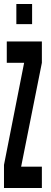

<svg xmlns="http://www.w3.org/2000/svg" viewBox="-23 -943 257 963"><path d="M59 -822H138V-923H59ZM-3 0H187V-107H83L187 -628V-735H11V-628H98L-3 -116Z"/></svg>

Font: League Gothic Condensed
Style: Regular
Weight: 400
Width: 3
Designer: Tyler Finck
Foundry: The League of Moveable Type
Version: Version 1.001;PS 001.001;hotconv 1.0.56;makeotf.lib2.0.21325